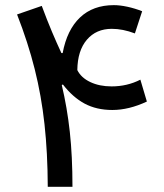

<svg xmlns="http://www.w3.org/2000/svg" viewBox="-20 -716 630 736"><path d="M220.2 -512.7Q236.8 -601.6 286.6 -648.9Q336.4 -696.3 416.5 -696.3Q439.5 -696.3 468 -690.2Q496.6 -684.1 524.9 -672.9L497.1 -587.9Q450.7 -605.5 408.7 -605.5Q348.6 -605.5 313 -563.7Q277.3 -522 276.4 -447.3Q291 -418 326.2 -401.4Q361.3 -384.8 407.7 -384.8Q467.3 -384.8 518.1 -410.6L543 -326.7Q474.1 -294.4 410.6 -294.4Q350.1 -294.4 304.4 -318.8Q258.8 -343.3 221.2 -392.1L216.8 -390.1Q237.3 -304.2 247.6 -210.7Q257.8 -117.2 257.8 0H163.1Q162.6 -130.4 150.6 -239.7Q138.7 -349.1 113 -451.2Q87.4 -553.2 45.4 -660.6L140.1 -693.4Q160.2 -639.2 179.2 -594.2Q198.2 -549.3 215.3 -512.7Z"/></svg>

Font: Estedad-FD Medium
Style: Regular
Weight: 500
Designer: Amin Abedi
Version: Version 7.3